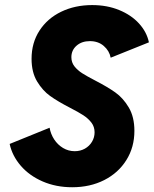

<svg xmlns="http://www.w3.org/2000/svg" viewBox="-20 -748 621 775"><path d="M19 -167 180.2 -232.4Q184.6 -207 198.7 -185.3Q212.9 -163.6 234.6 -150.6Q256.3 -137.7 281.7 -137.7Q304.2 -137.7 322.5 -147.9Q340.8 -158.2 351.3 -175.8Q361.8 -193.4 361.8 -213.9Q361.8 -236.3 348.9 -253.2Q335.9 -270 316.4 -282.7Q296.9 -295.4 262.7 -313Q213.4 -338.4 182.6 -360.4Q151.9 -382.3 129.6 -419.4Q107.4 -456.5 107.4 -510.7Q107.4 -575.2 139.4 -624.5Q171.4 -673.8 227.1 -700.7Q282.7 -727.5 352.1 -727.5Q412.1 -727.5 460.9 -707.5Q509.8 -687.5 541 -653.3Q572.3 -619.1 581.1 -577.1L426.8 -515.1Q421.4 -543 398.9 -562.5Q376.5 -582 342.8 -582Q310.1 -582 289.1 -563.7Q268.1 -545.4 268.1 -517.1Q268.1 -496.1 280.5 -480.2Q293 -464.4 311.8 -452.4Q330.6 -440.4 364.3 -422.9Q413.6 -397.5 445.3 -375Q477.1 -352.5 499.8 -314.2Q522.5 -275.9 522.5 -219.7Q522.5 -153.8 490.2 -102.1Q458 -50.3 400.9 -21.2Q343.8 7.8 271.5 7.8Q206.1 7.8 152.1 -15.6Q98.1 -39.1 63.7 -79.1Q29.3 -119.1 19 -167Z"/></svg>

Font: Reddit Sans Fudge ExBold Italic
Style: Regular
Weight: 800
Italic angle: -11.25°
Designer: Stephen Hutchings
Version: Version 1.013